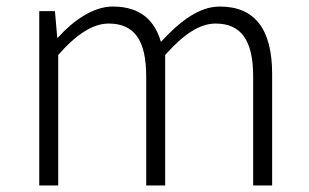

<svg xmlns="http://www.w3.org/2000/svg" viewBox="-20 -567 944 587"><path d="M100 0H158V-399C214 -463 265 -495 312 -495C391 -495 427 -444 427 -333V0H485V-399C542 -463 591 -495 639 -495C717 -495 754 -444 754 -333V0H812V-341C812 -478 759 -547 652 -547C590 -547 532 -504 472 -439C453 -504 410 -547 325 -547C265 -547 205 -505 157 -452H155L148 -533H100Z"/></svg>

Font: Noto Sans CJK Light
Style: Regular
Weight: 300
Designer: Ryoko NISHIZUKA (kana & ideographs); Paul D. Hunt (Latin, Greek & Cyrillic); Wenlong ZHANG (bopomofo); Sandoll Communica
Foundry: Adobe Systems Incorporated
Version: Version 1.000;PS 1;hotconv 1.0.78;makeotf.lib2.5.61930